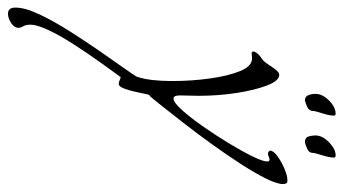

<svg xmlns="http://www.w3.org/2000/svg" viewBox="-302 -338 883 494"><g transform="rotate(90 140.0 -91.5)"><path d="M-71 330Q-87 330 -87 311Q-87 286 -69.5 249Q-52 212 -26 171Q0 130 26 92.5Q52 55 70.5 29Q89 3 91 -2Q97 -20 99.5 -43Q102 -66 102 -92Q102 -142 95.5 -189Q89 -236 76.5 -267Q64 -298 44 -298Q40 -298 36 -297.5Q32 -297 30 -297Q26 -297 26 -302Q26 -305 30.5 -311Q35 -317 48 -326Q53 -330 59.5 -340Q66 -350 73 -359Q80 -368 86 -368Q101 -368 113 -337.5Q125 -307 132.5 -259.5Q140 -212 140 -160Q140 -148 139.5 -136Q139 -124 139 -112Q139 -96 147 -96Q157 -96 176 -117Q195 -138 217.5 -170Q240 -202 261 -236.5Q282 -271 295.5 -298.5Q309 -326 309 -337Q309 -343 304 -343Q301 -343 297 -341Q293 -339 289 -339Q284 -339 281 -344Q281 -353 295.5 -363.5Q310 -374 328 -381.5Q346 -389 357 -389Q362 -389 364 -388Q367 -384 367 -377Q367 -362 352.5 -333Q338 -304 315 -268.5Q292 -233 265 -195.5Q238 -158 212 -124.5Q186 -91 166.5 -66.5Q147 -42 139 -33Q139 -40 136.5 -29.5Q134 -19 130.5 -1.5Q127 16 121.5 30.5Q116 45 110 45Q105 45 99.5 42.5Q94 40 92 40Q18 140 -12.5 194Q-43 248 -43 272Q-43 284 -39 290.5Q-35 297 -35 303Q-35 314 -47.5 322Q-60 330 -71 330ZM260 -434Q248 -434 245 -442.5Q242 -451 242 -461Q242 -479 259.5 -496Q277 -513 293 -513Q298 -513 299 -510Q299 -497 293 -478.5Q287 -460 287 -455Q287 -445 277.5 -440.5Q268 -436 260 -434ZM152 -434Q142 -434 138.5 -442.5Q135 -451 135 -461Q135 -479 152 -496Q169 -513 186 -513Q190 -513 191 -510Q191 -497 185 -478.5Q179 -460 179 -455Q179 -445 169.5 -440.5Q160 -436 152 -434Z"/></g></svg>

Font: Bilbo
Style: Regular
Weight: 400
Designer: Robert E. Leuschke
Foundry: Robert E. Leuschke
Version: Version 1.100